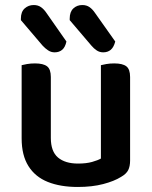

<svg xmlns="http://www.w3.org/2000/svg" viewBox="-20 -729 603 763"><path d="M66 -179V-260H182V-181Q182 -127 210.5 -103Q239 -79 290 -79Q323 -79 346 -85.5Q369 -92 381 -99V-260H497V-91Q497 -68 489.5 -53Q482 -38 461 -26Q434 -9 390 2.5Q346 14 289 14Q220 14 170 -6Q120 -26 93 -69Q66 -112 66 -179ZM497 -211H381V-470Q388 -472 402.5 -474.5Q417 -477 434 -477Q467 -477 482 -465.5Q497 -454 497 -423ZM182 -211H66V-470Q73 -472 87.5 -474.5Q102 -477 119 -477Q152 -477 167 -465.5Q182 -454 182 -423ZM149 -548 63 -649V-655Q63 -682 78 -695.5Q93 -709 114 -709Q131 -709 143 -700.5Q155 -692 165 -677L244 -564Q239 -541 227 -531Q215 -521 197 -521Q183 -521 171 -529Q159 -537 149 -548ZM343 -548 257 -649V-655Q257 -682 271.5 -695.5Q286 -709 307 -709Q324 -709 336 -700.5Q348 -692 358 -677L438 -564Q432 -541 420 -531Q408 -521 390 -521Q376 -521 364.5 -528.5Q353 -536 343 -548Z"/></svg>

Font: BalooTamma2SemiBold
Style: Regular
Weight: 600
Designer: Divya Kowshik, Shuchita Grover and Ek Type
Foundry: Ek Type
Version: Version 1.700